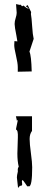

<svg xmlns="http://www.w3.org/2000/svg" viewBox="-20 -826 242 955"><path d="M77.1 -801.8 82.5 -802.7 89.8 -794.9 97.2 -798.3Q113.8 -783.2 122.1 -783.2H124L108.4 -794.9L117.7 -800.8L134.8 -766.1L133.8 -756.3Q137.2 -738.3 139.9 -695.6Q142.6 -652.8 147.5 -632.8L126.5 -569.3Q135.7 -549.3 137.7 -470.7L68.4 -469.2V-492.2Q68.4 -511.7 59.6 -549.1Q50.8 -586.4 50.8 -601.6L51.8 -621.6L66.4 -620.1Q64.9 -630.4 61.5 -649.4Q52.7 -692.9 52.7 -706.5Q52.7 -720.2 57.9 -736.1Q63 -752 63 -762.2L60.1 -800.8V-805.7Q74.2 -801.8 77.1 -801.8ZM60.1 -187 68.8 -229Q68.8 -229.5 68.1 -229.5Q67.4 -229.5 65.9 -227.3Q64.5 -225.1 64.5 -224.1L59.1 -247.6H139.2V-174.8Q127.4 -159.2 127.4 -134.8Q127.4 -110.4 133.8 -63.7Q140.1 -17.1 140.1 5.9Q140.1 101.1 124 101.1L117.7 99.6V103Q115.2 101.1 105.2 85.7Q95.2 70.3 92 70.3Q88.9 70.3 88.9 75.7L90.3 90.3Q90.3 98.1 82.5 98.1H79.1L69.8 108.9L64 56.6Q64 46.9 68.8 27.3Q68.4 24.4 68.4 16.6Q68.4 8.8 73.2 3.4Q66.4 -24.4 66.4 -62.5L68.8 -141.6Q70.3 -179.2 60.1 -180.7Z"/></svg>

Font: Butcherman
Style: Regular
Weight: 400
Version: Version 001.003